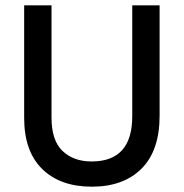

<svg xmlns="http://www.w3.org/2000/svg" viewBox="-20 -694 692 723"><path d="M581 -258Q581 -127 513 -59Q445 9 326 9Q207 9 139 -57.5Q71 -124 71 -250V-674H174V-251Q174 -165 215.5 -125.5Q257 -86 325 -86Q478 -86 478 -256V-674H581Z"/></svg>

Font: Hind Jalandhar Medium
Style: Regular
Weight: 500
Designer: Namrata Goyal
Foundry: Indian Type Foundry
Version: Version 0.702;PS 1.0;hotconv 1.0.81;makeotf.lib2.5.63406